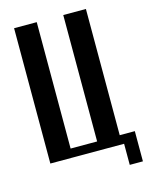

<svg xmlns="http://www.w3.org/2000/svg" viewBox="-121 -774 737 958"><g transform="rotate(-15 248.0 -295.0)"><path d="M47 -699H164V-46H301V-699H418V-47H496V109H428V0H47Z"/></g></svg>

Font: Moniqa ExtBd Paragraph
Style: Regular
Weight: 800
Designer: Rajesh Rajput
Foundry: Rajesh Rajput
Version: Version 1.000